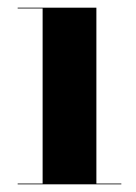

<svg xmlns="http://www.w3.org/2000/svg" viewBox="-20 -480 354 500"><path d="M26 -2V0H296V-2H231V-460H26V-458H91V-2Z"/></svg>

Font: Bodoni* 96pt
Style: Bold
Weight: 700
Version: Version 2.3